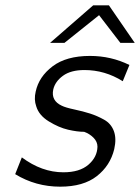

<svg xmlns="http://www.w3.org/2000/svg" viewBox="-20 -693 526 721"><path d="M168 -532 330 -673H389L486 -532H432L352 -636L222 -532ZM37 -39 62 -102Q137 -46 218 -46Q279 -46 312 -74.5Q345 -103 346 -142Q346 -161 331 -176Q316 -191 296 -198Q270 -198 235.5 -206Q201 -214 163.5 -237Q126 -260 116 -294Q107 -319 114 -349Q126 -405 177.5 -444Q229 -483 318 -483Q397 -483 466 -449L441 -388Q374 -430 297 -430Q246 -430 216.5 -408.5Q187 -387 180 -357Q171 -315 212 -296Q226 -289 259 -282Q292 -275 318.5 -266.5Q345 -258 371 -243.5Q397 -229 407.5 -201Q418 -173 409 -133Q394 -71 343.5 -31.5Q293 8 206 8Q114 8 37 -39Z"/></svg>

Font: Coval
Style: ExtraLight Italic
Weight: 200
Foundry: Context Ltd
Version: Version 001.000